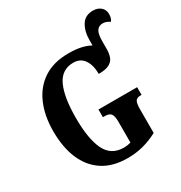

<svg xmlns="http://www.w3.org/2000/svg" viewBox="-202 -1017 1101 1170"><g transform="rotate(-30 348.5 -432.5)"><path d="M358 10Q253 10 183.5 -36Q114 -82 79.5 -164.5Q45 -247 45 -358Q45 -466 80.5 -548.5Q116 -631 186.5 -677.5Q257 -724 361 -724Q414 -724 450.5 -715.5Q487 -707 514 -692V-729Q514 -791 540 -833Q566 -875 621 -875Q655 -875 676 -856.5Q697 -838 697 -808Q697 -777 683 -761Q671 -769 659 -773.5Q647 -778 634 -778Q607 -778 592.5 -757.5Q578 -737 578 -682V-632Q578 -602 570 -577Q562 -552 536.5 -537.5Q511 -523 460 -523Q460 -584 434.5 -622Q409 -660 359 -660Q277 -660 241 -583Q205 -506 205 -358Q205 -212 242.5 -134.5Q280 -57 370 -57Q392 -57 418 -64V-212Q418 -252 406 -267Q394 -282 364 -282H350V-336H622V-282H614Q588 -282 579 -266.5Q570 -251 570 -208V-44Q519 -17 467.5 -3.5Q416 10 358 10Z"/></g></svg>

Font: Noto Serif ExtraCondensed ExtraBold
Style: Regular
Weight: 800
Width: 2
Designer: Monotype Design Team
Foundry: Monotype Imaging Inc.
Version: Version 2.013; ttfautohint (v1.8.4.7-5d5b)